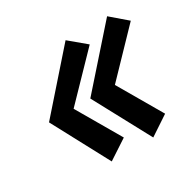

<svg xmlns="http://www.w3.org/2000/svg" viewBox="-117 -627 753 745"><g transform="rotate(-30 259.5 -254.5)"><path d="M341 -257 454 -63 368 -6 232 -259 448 -503 519 -442ZM156 -257 269 -63 182 -6 47 -259 262 -503 335 -442Z"/></g></svg>

Font: Jost* 600 Semi
Style: Italic
Weight: 600
Italic angle: -10°
Version: Version 3.500